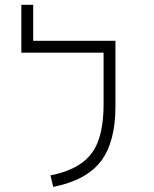

<svg xmlns="http://www.w3.org/2000/svg" viewBox="-20 -752 626 782"><path d="M401.9 -585.9H450.2V-318.4Q450.2 -173.8 391.4 -95.9Q332.5 -18.1 196.8 9.3L185.5 -37.6Q269 -54.7 316.2 -90.6Q363.3 -126.5 382.6 -185.1Q401.9 -243.7 401.9 -328.1V-537.6H66.9V-732.4H115.2V-585.9Z"/></svg>

Font: Cascadia Mono ExtraLight
Style: Regular
Weight: 200
Monospace: yes
Designer: Aaron Bell
Foundry: Saja Typeworks
Version: Version 2404.023; ttfautohint (v1.8.4)